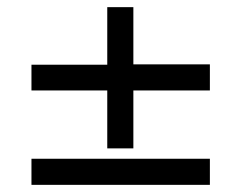

<svg xmlns="http://www.w3.org/2000/svg" viewBox="-20 -516 672 537"><path d="M353 -101H280V-263H68V-335H280V-496H353V-336H567V-263H353ZM68 -72H567V1H68Z"/></svg>

Font: Rosario Medium
Style: Regular
Weight: 500
Version: Version 1.201